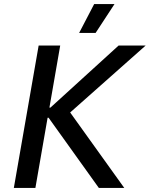

<svg xmlns="http://www.w3.org/2000/svg" viewBox="-20 -924 736 944"><path d="M466 0H591L325 -371L696 -700H563L228 -395H223L276 -700H170L48 0H154L214 -345H219ZM543 -904H443L369 -762H450Z"/></svg>

Font: Fixel Display 20240404 Medium
Style: Italic
Weight: 500
Italic angle: -10°
Designer: AlfaBravo + MacPaw
Foundry: Kyrylo Tkachov, Marchela Mozhyna, Serhii Makarenko, Maria Weinstein, Zakhar Kryvoshyya
Version: Version 1.211;Glyphs 3.2 (3225)